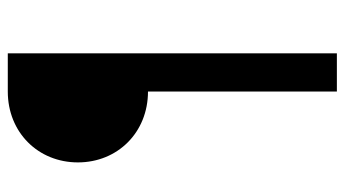

<svg xmlns="http://www.w3.org/2000/svg" viewBox="-216 -569 885 493"><g transform="rotate(-90 226.5 -322.5)"><path d="M238 -385V100H336V-745H238C133 -745 56 -667 56 -565C56 -463 133 -385 238 -385Z"/></g></svg>

Font: Mluvka Medium
Style: Regular
Weight: 500
Designer: Modified by Jiří Krblich, Original typeface by Gumpita Rahayu
Foundry: Gumpita Rahayu & Jiří Krblich
Version: Version 2.000;Glyphs 3.1.1 (3134)